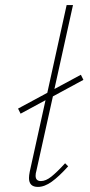

<svg xmlns="http://www.w3.org/2000/svg" viewBox="-20 -731 355 755"><path d="M236 -89 248 -77Q212 -37 183.5 -16.5Q155 4 129 4Q94 4 94 -31Q94 -41 97 -56L159 -337L61 -284L51 -304L166 -366L242 -711H267L194 -381L298 -437L308 -417L188 -352L123 -59Q120 -49 120 -40Q120 -19 141 -19Q160 -19 182 -36.5Q204 -54 236 -89Z"/></svg>

Font: Ysabeau Extralight
Style: Italic
Weight: 200
Italic angle: -12°
Designer: Christian Thalmann (Catharsis Fonts)
Version: Version 0.003